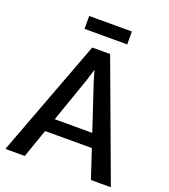

<svg xmlns="http://www.w3.org/2000/svg" viewBox="-163 -1038 1013 1154"><g transform="rotate(20 344.0 -461.5)"><path d="M131 0H7L289 -751H403.5L681.5 0H554L368.5 -558.5L347.5 -630L325.5 -558.5ZM147 -182.5 167 -269H508L529 -182.5ZM207 -840.5V-923H480V-840.5Z"/></g></svg>

Font: Tracken
Style: Regular
Weight: 400
Designer: Eben Sorkin
Foundry: Eben Sorkin
Version: Version 2.001